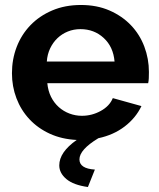

<svg xmlns="http://www.w3.org/2000/svg" viewBox="-20 -553 639 771"><path d="M333 198Q275 190 246.5 166Q218 142 218 111Q218 58 288 9Q228 6 180 -16Q132 -38 98 -74.5Q64 -111 46 -158.5Q28 -206 28 -259Q28 -315 47 -364.5Q66 -414 102 -451.5Q138 -489 189.5 -511Q241 -533 305 -533Q369 -533 419.5 -511Q470 -489 505.5 -452Q541 -415 559.5 -366Q578 -317 578 -264Q578 -251 577.5 -239Q577 -227 575 -219H170Q173 -188 185 -164Q197 -140 216 -123Q235 -106 259 -97Q283 -88 309 -88Q349 -88 384.5 -107.5Q420 -127 433 -159L548 -127Q525 -79 480.5 -45Q436 -11 375 2Q299 48 299 87Q299 124 361 128ZM440 -306Q435 -365 396.5 -400.5Q358 -436 303 -436Q276 -436 252.5 -426.5Q229 -417 211 -400Q193 -383 181.5 -359Q170 -335 168 -306Z"/></svg>

Font: PTCRaleway
Style: Bold
Weight: 700
Designer: Matt McInerney, Pablo Impallari, Rodrigo Fuenzalida
Foundry: Matt McInerney, Pablo Impallari, Rodrigo Fuenzalida
Version: Version 3.000g; ttfautohint (v1.5) -l 8 -r 28 -G 28 -x 14 -D